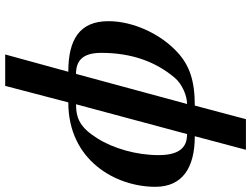

<svg xmlns="http://www.w3.org/2000/svg" viewBox="-134 -608 944 721"><g transform="rotate(-90 337.5 -247.0)"><path d="M494 -699H376L314 -462C96 -462 -3 -284 -3 -135C-3 -34 68 13 187 13L136 205H251L302 13C396 13 453 -7 502 -52C573 -117 619 -221 619 -311C619 -420 550 -462 429 -462ZM421 -433C470 -433 500 -409 500 -338C500 -223 466 -133 407 -63C383 -34 338 -16 308 -16ZM195 -16C155 -16 116 -33 116 -123C116 -206 141 -293 179 -353C218 -415 251 -433 307 -433Z"/></g></svg>

Font: STIXGeneral
Style: Bold Italic
Weight: 700
Italic angle: -16.33°
Designer: MicroPress Inc., with final additions and corrections provided by Coen Hoffman, Elsevier (retired)
Version: Version 1.1.0